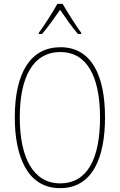

<svg xmlns="http://www.w3.org/2000/svg" viewBox="-20 -970 624 1000"><path d="M306 -950H279C255 -907 208 -833 182 -799V-793H199C229 -827 267 -882 293 -919C320 -880 355 -828 386 -793H403V-799C383 -825 332 -905 306 -950ZM527 -358C527 -576 457 -724 295 -724C141 -724 57 -594 57 -358C57 -164 118 10 293 10C467 10 527 -158 527 -358ZM83 -358C83 -569 152 -699 295 -699C430 -699 501 -576 501 -358C501 -141 434 -15 293 -15C155 -15 83 -146 83 -358Z"/></svg>

Font: Noto Sans Sinhala Condensed Thin
Style: Regular
Weight: 100
Width: 3
Designer: Jelle Bosma - Monotype Design Team
Foundry: Monotype Imaging Inc.
Version: Version 2.006